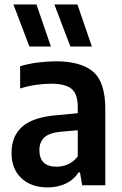

<svg xmlns="http://www.w3.org/2000/svg" viewBox="-20 -828 546 858"><path d="M193 9.5Q119 9.5 75.2 -32Q31.5 -73.5 31.5 -144.5Q31.5 -220 80 -262.5Q128.5 -305 236.5 -313.5L327.5 -322V-348.5Q327.5 -409 299.2 -431.5Q271 -454 207.5 -454Q177.5 -454 141 -448.8Q104.5 -443.5 70 -432.5V-532Q105.5 -543 148.5 -548.5Q191.5 -554 229.5 -554Q342 -554 396.2 -507.5Q450.5 -461 450.5 -341.5V0H347L337.5 -57.5H331Q308 -23 272 -6.8Q236 9.5 193 9.5ZM156 -157.5Q156 -83 233.5 -83Q257.5 -83 282.2 -93Q307 -103 327.5 -129V-246L249 -239Q201 -234.5 178.5 -214Q156 -193.5 156 -157.5ZM294.5 -620 223 -808H326L390.5 -620ZM111.5 -620 40 -808H143L207.5 -620Z"/></svg>

Font: Encode Sans SmCnd SmBold
Style: Regular
Weight: 600
Width: 4
Designer: Multiple Designers
Foundry: Impallari Type
Version: Version 3.002; ttfautohint (v1.8.3) -l 8 -r 50 -G 200 -x 14 